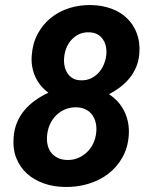

<svg xmlns="http://www.w3.org/2000/svg" viewBox="-20 -741 627 771"><path d="M539.6 -525.9Q537.1 -497.1 527.1 -472.7Q517.1 -448.2 501 -428.2Q484.9 -408.2 463.6 -391.8Q442.4 -375.5 417.5 -362.8Q460 -335 480.2 -292Q500.5 -249 497.1 -198.7Q493.7 -147.5 471.2 -108.2Q448.7 -68.8 413.6 -42.2Q378.4 -15.6 333.5 -2.4Q288.6 10.7 240.2 9.8Q195.3 9.3 156.2 -4.4Q117.2 -18.1 89.1 -43.2Q61 -68.4 45.9 -105.2Q30.8 -142.1 34.7 -189.9Q37.1 -222.7 48.6 -249.8Q60.1 -276.9 78.6 -298.8Q97.2 -320.8 121.6 -338.1Q146 -355.5 174.3 -368.7Q138.2 -395.5 121.1 -434.3Q104 -473.1 107.4 -517.6Q110.8 -566.4 131.1 -604.5Q151.4 -642.6 183.8 -668.9Q216.3 -695.3 258.3 -708.5Q300.3 -721.7 347.2 -720.7Q390.1 -719.7 427 -706.3Q463.9 -692.9 490 -667.7Q516.1 -642.6 529.5 -606.9Q543 -571.3 539.6 -525.9ZM366.2 -207.5Q368.7 -228 364.7 -246.6Q360.8 -265.1 350.8 -279.1Q340.8 -293 324.7 -301.3Q308.6 -309.6 286.6 -310.1Q262.2 -310.5 241.9 -302Q221.7 -293.5 206.3 -278.6Q190.9 -263.7 181.4 -243.4Q171.9 -223.1 169.4 -199.7Q167 -178.7 170.9 -160.4Q174.8 -142.1 185.1 -128.7Q195.3 -115.2 211.7 -107.2Q228 -99.1 250 -98.6Q273.9 -98.1 293.9 -106.7Q314 -115.2 329.3 -129.9Q344.7 -144.5 354.2 -164.6Q363.8 -184.6 366.2 -207.5ZM406.7 -519.5Q408.7 -537.6 405.3 -554Q401.9 -570.3 393.3 -583Q384.8 -595.7 370.8 -603.3Q356.9 -610.8 337.4 -611.3Q315.4 -611.8 298.1 -603.8Q280.8 -595.7 267.8 -582Q254.9 -568.4 247.3 -550.3Q239.7 -532.2 237.8 -511.7Q235.8 -493.7 239 -477.1Q242.2 -460.4 250.5 -447.5Q258.8 -434.6 272.5 -426.5Q286.1 -418.5 306.2 -418.5Q327.6 -418 345.2 -426.3Q362.8 -434.6 375.7 -448.7Q388.7 -462.9 396.5 -481.2Q404.3 -499.5 406.7 -519.5Z"/></svg>

Font: TypoPRO Roboto Mono
Style: Bold Italic
Weight: 700
Designer: Google
Version: Version 2.000986; 2015; ttfautohint (v1.3)